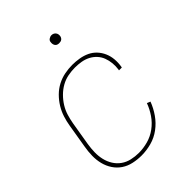

<svg xmlns="http://www.w3.org/2000/svg" viewBox="-204 -799 909 909"><g transform="rotate(-45 250.0 -344.5)"><path d="M204 8Q176 8 149 2Q122 -4 100.5 -18.5Q79 -33 64.5 -55Q50 -77 43.5 -103Q37 -129 37.5 -157Q38 -185 43 -213L63 -333Q67 -358 75 -383Q83 -408 97 -431Q111 -454 130.5 -473.5Q150 -493 174 -505.5Q198 -518 224 -523Q250 -528 275 -528Q298 -528 321.5 -524Q345 -520 365 -510.5Q385 -501 400 -485Q415 -469 424 -448.5Q433 -428 435 -404.5Q437 -381 433 -357L432 -353H413L414 -357Q417 -378 415 -398.5Q413 -419 406 -437.5Q399 -456 385.5 -470.5Q372 -485 354.5 -494Q337 -503 316.5 -506.5Q296 -510 275 -510Q252 -510 228.5 -505.5Q205 -501 183.5 -489Q162 -477 144 -459Q126 -441 113 -420Q100 -399 93 -376Q86 -353 82 -330L62 -210Q58 -185 57.5 -160Q57 -135 62.5 -111.5Q68 -88 80.5 -68Q93 -48 112 -34.5Q131 -21 155 -15.5Q179 -10 204 -10Q234 -10 265 -18.5Q296 -27 322.5 -46.5Q349 -66 367.5 -93Q386 -120 397 -150L414 -143Q402 -111 381.5 -81.5Q361 -52 332.5 -31Q304 -10 270.5 -1Q237 8 204 8ZM304 -644Q298 -644 292.5 -646Q287 -648 283.5 -653Q280 -658 279 -664Q278 -670 279 -676Q279 -681 281.5 -685Q284 -689 288 -691.5Q292 -694 296 -695.5Q300 -697 305 -697Q311 -697 316.5 -694.5Q322 -692 326 -687Q330 -682 331 -676Q332 -670 331 -664Q330 -659 327.5 -655Q325 -651 321.5 -648.5Q318 -646 313.5 -645Q309 -644 304 -644Z"/></g></svg>

Font: Iosevka SS18 Thin
Style: Italic
Weight: 100
Italic angle: -9°
Monospace: yes
Designer: Belleve Invis
Foundry: Belleve Invis
Version: Version 25.1.1; ttfautohint (v1.8.4)